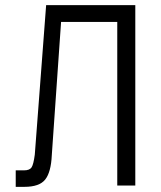

<svg xmlns="http://www.w3.org/2000/svg" viewBox="-20 -720 626 745"><path d="M115 -120 159 -700H505V0H435V-635H217L181 -118Q178 -52 155.5 -23.5Q133 5 75 5H41V-59H73Q95 -59 102.5 -70.5Q110 -82 115 -120Z"/></svg>

Font: Strong
Style: Regular
Weight: 400
Designer: Roman Shchyukin (Gaslight Type Foundry)
Foundry: Cyreal (www.cyreal.org)
Version: Version 1.001